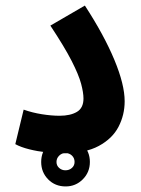

<svg xmlns="http://www.w3.org/2000/svg" viewBox="-20 -545 505 690"><path d="M35 -27 65 -151Q96 -140 130.5 -134.5Q165 -129 194 -129Q233 -129 256.5 -143Q280 -157 280 -191Q280 -212 271.5 -244Q263 -276 237.5 -326Q212 -376 161 -453L285 -525Q354 -419 391 -330Q428 -241 428 -181Q428 -132 406 -89.5Q384 -47 335 -20.5Q286 6 206 6Q179 6 147 2.5Q115 -1 85 -8.5Q55 -16 35 -27ZM216 125Q178 125 153 99.5Q128 74 128 37Q128 0 153 -25.5Q178 -51 216 -51Q252 -51 277.5 -25.5Q303 0 303 37Q303 74 277.5 99.5Q252 125 216 125ZM215 67Q229 67 238.5 58.5Q248 50 248 37Q248 23 238.5 14Q229 5 215 5Q202 5 192.5 14.5Q183 24 183 37Q183 50 192.5 58.5Q202 67 215 67Z"/></svg>

Font: Noto Sans Arabic Cond
Style: Bold
Weight: 700
Width: 3
Designer: Monotype Design Team, Nadine Chahine, Nizar Qandah and Khaled Hosny
Foundry: Monotype Imaging Inc.
Version: Version 2.012; ttfautohint (v1.8.4.7-5d5b)